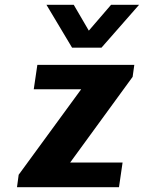

<svg xmlns="http://www.w3.org/2000/svg" viewBox="-20 -782 640 802"><path d="M51 0 58 -52 319 -409H121L136 -511H541L534 -461L273 -103H492L477 0ZM561 -762 404 -583H281L174 -762H288L351 -654L444 -762Z"/></svg>

Font: Chivo Mono Medium
Style: Bold Italic
Weight: 700
Italic angle: -8.05°
Monospace: yes
Version: Version 1.008